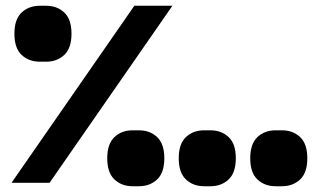

<svg xmlns="http://www.w3.org/2000/svg" viewBox="-20 -634 1106 666"><path d="M446 -614H578L152 0H20ZM30 -517Q30 -567 55 -590.5Q80 -614 118 -614H140Q178 -614 203 -590.5Q228 -567 228 -517Q228 -467 203 -443.5Q178 -420 140 -420H118Q80 -420 55 -443.5Q30 -467 30 -517ZM352 -85Q352 -135 377 -158.5Q402 -182 440 -182H462Q500 -182 525 -158.5Q550 -135 550 -85Q550 -35 525 -11.5Q500 12 462 12H440Q402 12 377 -11.5Q352 -35 352 -85ZM848 -85Q848 -135 873 -158.5Q898 -182 936 -182H958Q996 -182 1021 -158.5Q1046 -135 1046 -85Q1046 -35 1021 -11.5Q996 12 958 12H936Q898 12 873 -11.5Q848 -35 848 -85ZM600 -85Q600 -135 625 -158.5Q650 -182 688 -182H710Q748 -182 773 -158.5Q798 -135 798 -85Q798 -35 773 -11.5Q748 12 710 12H688Q650 12 625 -11.5Q600 -35 600 -85Z"/></svg>

Font: IBM Plex Sans Arabic
Style: Bold
Weight: 700
Designer: Mike Abbink, Paul van der Laan, Pieter van Rosmalen, Wael Morcos, Khajak Apelian
Foundry: Bold Monday
Version: Version 1.2